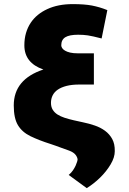

<svg xmlns="http://www.w3.org/2000/svg" viewBox="-20 -742 638 953"><path d="M410.5 191.8 321 126.4Q333.8 115.8 342.2 103.3Q350.5 90.9 355.5 79.9Q360.4 68.9 362.7 60.9Q365.1 52.9 365.1 51.1Q365.1 39.8 355.5 27Q345.9 14.2 323.5 5.7L285.9 -7.8Q270.6 -13.5 257.3 -18.3Q244 -23.1 231.9 -27Q201.7 -36.6 176.7 -46.3Q151.6 -56.1 131 -66.1Q89.8 -86.3 69.2 -120.4Q48.3 -154.8 48.3 -218.8Q48.3 -348.4 195.3 -397Q100.9 -429.7 100.9 -517Q100.9 -550.1 109 -577.9Q117.2 -605.8 132.1 -628.4Q147 -650.9 168 -668Q188.9 -685 214.5 -696.7Q267.8 -721.6 340.9 -721.6Q370.7 -721.6 394.4 -719.8Q418 -718 436.4 -714.5Q454.9 -710.9 473.9 -705.4Q492.9 -699.9 512.8 -691.8L484.4 -551.1Q460.9 -557.2 444.1 -560.9Q427.2 -564.6 415.8 -566.4Q393.5 -569.6 367.9 -569.6Q324.2 -569.6 304.2 -557.2Q284.1 -544.7 284.1 -517Q284.1 -510.3 288.5 -503.4Q293 -496.4 302.7 -490.6Q312.5 -484.7 328.1 -481Q343.8 -477.3 366.5 -477.3H446V-322.4H373.6Q337.4 -322.4 310.7 -315.7Q284.1 -308.9 266.9 -297.1Q249.6 -285.2 241.3 -268.5Q233 -251.8 233 -231.5Q233 -211.6 241.5 -197.6Q250 -183.6 265.1 -173.8Q280.2 -164.1 301 -157.3Q321.7 -150.6 346.6 -144.9L392 -134.9Q421.5 -128.9 450.1 -119.1Q478.7 -109.4 501.1 -93Q523.4 -76.7 536.9 -52.2Q550.4 -27.7 549.7 8.5Q549.7 39.4 529.1 73.9Q508.2 109 476.9 139.6Q460.9 155.2 444.4 168.1Q427.9 181.1 410.5 191.8Z"/></svg>

Font: Linik Sans Black
Style: Regular
Weight: 900
Designer: Fonts by Rasmus Andersson / Changes by Cristiano Sobral with parts from Marc Monis
Foundry: rsms
Version: Version 3.020; ttfautohint (v1.6)